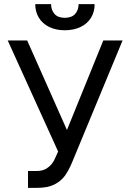

<svg xmlns="http://www.w3.org/2000/svg" viewBox="-20 -904 633 934"><path d="M116.2 -72.3H160.2Q184.6 -72.3 202.1 -82Q219.7 -91.8 231.4 -106.4Q243.2 -121.1 251 -140.6L262.7 -167L17.6 -707H112.3L305.7 -271.5L482.4 -707H576.2L331.1 -115.2Q314.5 -75.2 295.9 -49.3Q277.3 -23.4 245.1 -6.8Q212.9 9.8 161.1 9.8H116.2ZM294.9 -756.8Q252 -756.8 219.2 -772.9Q186.5 -789.1 168.9 -817.9Q151.4 -846.7 151.4 -883.8H228.5Q228.5 -855.5 245.1 -836.4Q261.7 -817.4 294.9 -817.4Q329.1 -817.4 345.7 -836.4Q362.3 -855.5 362.3 -883.8H440.4Q440.4 -846.7 422.9 -817.9Q405.3 -789.1 372.1 -772.9Q338.9 -756.8 294.9 -756.8Z"/></svg>

Font: Pretendard JP Variable
Style: Regular
Weight: 400
Designer: Base glyphs from Inter by Rasmus Andersson; Hangul glyphs from Noto Sans CJK(Source Han Sans) by Jang Soo-young and Kang
Foundry: Kil Hyung-jin
Version: Version 1.307;Glyphs 3.2 (3192)